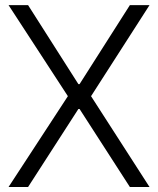

<svg xmlns="http://www.w3.org/2000/svg" viewBox="-20 -748 631 768"><path d="M92.3 -727.5 293.5 -411.6H298.3L499.5 -727.5H578.1L344.2 -363.3L578.1 0H499.5L298.3 -312H293.5L92.3 0H14.2L251.5 -363.3L14.2 -727.5Z"/></svg>

Font: Inter Tight Light
Style: Regular
Weight: 300
Designer: Rasmus Andersson
Foundry: rsms
Version: Version 3.004